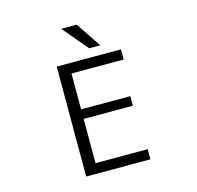

<svg xmlns="http://www.w3.org/2000/svg" viewBox="-131 -1095 1263 1232"><g transform="rotate(-15 500.0 -478.5)"><path d="M484.4 -957 596.7 -790H522.5L381.8 -957ZM371.1 -663.1V-424.8H698.2V-361.3H371.1V-67.4H717.8V0H291V-730.5H717.8V-663.1Z"/></g></svg>

Font: GenEi Gothic M SemiLight
Style: Regular
Weight: 350
Designer: o_tamon (Modified); [Source Han Sans]
Ryoko NISHIZUKA  (kana & ideographs); Paul D. Hunt (Latin, Greek & Cyrillic); Wenl
Version: Version 1.1a;Original Version 1.004